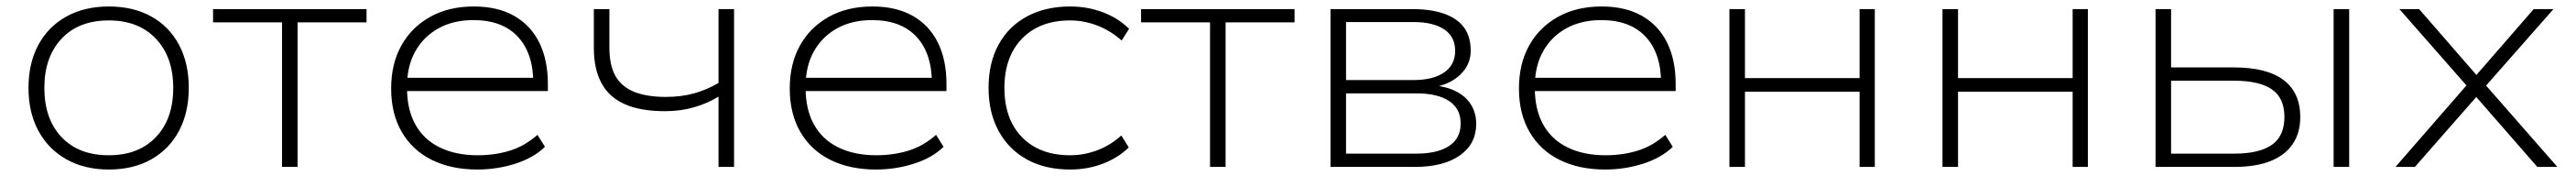

<svg xmlns="http://www.w3.org/2000/svg" viewBox="-20 -515 7955 543"><path d="M316 8Q241 8 185 -23.5Q129 -55 98.5 -111.5Q68 -168 68 -244Q68 -320 98.5 -376.5Q129 -433 185 -464Q241 -495 316 -495Q392 -495 447.5 -464Q503 -433 533 -376.5Q563 -320 563 -244Q563 -168 533 -111.5Q503 -55 447.5 -23.5Q392 8 316 8ZM316 -36Q408 -36 461.5 -92Q515 -148 515 -244Q515 -339 461.5 -395.5Q408 -452 316 -452Q223 -452 170 -395.5Q117 -339 117 -244Q117 -148 170 -92Q223 -36 316 -36Z M851 0V-446H638V-487H1112V-446H899V0Z M1454 8Q1374 8 1314 -21.5Q1254 -51 1221 -107.5Q1188 -164 1188 -242Q1188 -318 1219.5 -374.5Q1251 -431 1308.5 -463Q1366 -495 1443 -495Q1517 -495 1568 -466Q1619 -437 1645.5 -383.5Q1672 -330 1672 -256V-234H1218V-275H1649L1627 -258Q1627 -351 1579 -402Q1531 -453 1442 -453Q1380 -453 1334 -427.5Q1288 -402 1262.5 -356.5Q1237 -311 1237 -249V-243Q1237 -177 1263 -130.5Q1289 -84 1338.5 -60Q1388 -36 1455 -36Q1508 -36 1554 -50Q1600 -64 1640 -99L1663 -62Q1628 -28 1571.5 -10Q1515 8 1454 8Z M2199 0V-217Q2165 -196 2123.5 -184Q2082 -172 2034 -172Q1957 -172 1908.5 -194Q1860 -216 1837 -259.5Q1814 -303 1814 -367V-487H1862V-368Q1862 -313 1881 -280Q1900 -247 1939 -231.5Q1978 -216 2036 -216Q2083 -216 2122 -226.5Q2161 -237 2199 -259V-487H2247V0Z M2685 8Q2605 8 2545 -21.5Q2485 -51 2452 -107.5Q2419 -164 2419 -242Q2419 -318 2450.5 -374.5Q2482 -431 2539.5 -463Q2597 -495 2674 -495Q2748 -495 2799 -466Q2850 -437 2876.5 -383.5Q2903 -330 2903 -256V-234H2449V-275H2880L2858 -258Q2858 -351 2810 -402Q2762 -453 2673 -453Q2611 -453 2565 -427.5Q2519 -402 2493.5 -356.5Q2468 -311 2468 -249V-243Q2468 -177 2494 -130.5Q2520 -84 2569.5 -60Q2619 -36 2686 -36Q2739 -36 2785 -50Q2831 -64 2871 -99L2894 -62Q2859 -28 2802.5 -10Q2746 8 2685 8Z M3285 8Q3208 8 3151.5 -23Q3095 -54 3064 -111Q3033 -168 3033 -244Q3033 -321 3064 -377.5Q3095 -434 3152 -464.5Q3209 -495 3285 -495Q3339 -495 3386.5 -477Q3434 -459 3467 -426L3444 -390Q3409 -421 3368 -436.5Q3327 -452 3285 -452Q3191 -452 3136.5 -396Q3082 -340 3082 -244Q3082 -147 3136.5 -91.5Q3191 -36 3285 -36Q3328 -36 3369 -51.5Q3410 -67 3443 -97L3466 -60Q3433 -28 3386 -10Q3339 8 3285 8Z M3717 0V-446H3504V-487H3978V-446H3765V0Z M4089 0V-487H4340Q4400 -487 4440.5 -472.5Q4481 -458 4501.5 -430Q4522 -402 4522 -358Q4522 -315 4489 -284Q4456 -253 4402 -245V-252Q4445 -249 4476 -233.5Q4507 -218 4523 -192Q4539 -166 4539 -133Q4539 -71 4488.5 -35.5Q4438 0 4349 0ZM4137 -41H4354Q4419 -41 4455 -64.5Q4491 -88 4491 -134Q4491 -180 4455 -203.5Q4419 -227 4354 -227H4137ZM4137 -268H4345Q4406 -268 4440 -291.5Q4474 -315 4474 -358Q4474 -402 4440 -424.5Q4406 -447 4345 -447H4137Z M4937 8Q4857 8 4797 -21.5Q4737 -51 4704 -107.5Q4671 -164 4671 -242Q4671 -318 4702.5 -374.5Q4734 -431 4791.5 -463Q4849 -495 4926 -495Q5000 -495 5051 -466Q5102 -437 5128.5 -383.5Q5155 -330 5155 -256V-234H4701V-275H5132L5110 -258Q5110 -351 5062 -402Q5014 -453 4925 -453Q4863 -453 4817 -427.5Q4771 -402 4745.5 -356.5Q4720 -311 4720 -249V-243Q4720 -177 4746 -130.5Q4772 -84 4821.5 -60Q4871 -36 4938 -36Q4991 -36 5037 -50Q5083 -64 5123 -99L5146 -62Q5111 -28 5054.5 -10Q4998 8 4937 8Z M5321 0V-487H5369V-274H5723V-487H5770V0H5723V-232H5369V0Z M5979 0V-487H6027V-274H6381V-487H6428V0H6381V-232H6027V0Z M6637 0V-487H6685V-307H6879Q6981 -307 7032.5 -268Q7084 -229 7084 -154Q7084 -105 7060.5 -70.5Q7037 -36 6992 -18Q6947 0 6879 0ZM6685 -41H6880Q6957 -41 6996 -68Q7035 -95 7035 -154Q7035 -213 6996 -239.5Q6957 -266 6880 -266H6685ZM7187 0V-487H7235V0Z M7378 0 7609 -265V-238L7390 -487H7451L7633 -278H7623L7805 -487H7866L7649 -241V-261L7878 0H7816L7622 -222H7633L7438 0Z"/></svg>

Font: Nunito Sans 10pt SemiExpanded ExtraLight
Style: Regular
Weight: 250
Width: 6
Designer: Vernon Adams
Foundry: Vernon Adams
Version: Version 3.101;gftools[0.9.27]